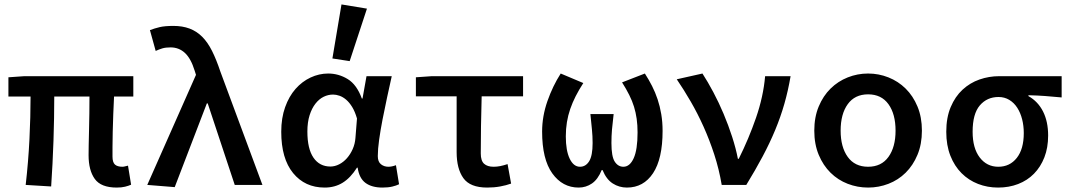

<svg xmlns="http://www.w3.org/2000/svg" viewBox="-20 -835 4840 867"><path d="M507 12Q436 12 408 -27Q380 -66 380 -134Q380 -149 380.5 -179Q381 -209 382 -246Q383 -283 383.5 -323Q384 -363 384 -399H225Q225 -303 221.5 -199.5Q218 -96 211 7L96 0Q108 -105 113 -206.5Q118 -308 118 -399H18V-486L90 -491H582V-399H495Q493 -362 491.5 -320Q490 -278 489 -239.5Q488 -201 488 -171Q488 -141 488 -128Q488 -102 499 -92Q510 -82 533 -82Q538 -82 543.5 -83.5Q549 -85 558 -87L572 -1Q561 4 545 8Q529 12 507 12Z M769 10 645 0 865 -497 859 -516Q842 -571 815 -596Q788 -621 750 -621Q728 -621 713 -616.5Q698 -612 683 -605L657 -699Q678 -707 701 -712.5Q724 -718 763 -718Q804 -718 836 -706Q868 -694 893 -669Q918 -644 937.5 -605Q957 -566 975 -512L1165 0H1040L918 -368H914Z M1446 12Q1357 12 1303.5 -53.5Q1250 -119 1250 -240Q1250 -302 1267.5 -351Q1285 -400 1314.5 -433.5Q1344 -467 1382.5 -485Q1421 -503 1462 -503Q1509 -503 1550 -478Q1591 -453 1614 -390H1617L1635 -491H1749Q1739 -446 1728 -395.5Q1717 -345 1707.5 -296Q1698 -247 1692 -204Q1686 -161 1686 -130Q1686 -105 1700 -93.5Q1714 -82 1734 -82Q1749 -82 1768 -89L1782 -3Q1770 3 1751.5 7.5Q1733 12 1707 12Q1659 12 1630.5 -9Q1602 -30 1595 -78H1592Q1563 -32 1527.5 -10Q1492 12 1446 12ZM1472 -83Q1492 -83 1511.5 -93Q1531 -103 1546.5 -120.5Q1562 -138 1572.5 -161.5Q1583 -185 1585 -212L1592 -300Q1583 -331 1570.5 -351.5Q1558 -372 1543.5 -384.5Q1529 -397 1513.5 -402.5Q1498 -408 1484 -408Q1462 -408 1441.5 -398Q1421 -388 1404.5 -367Q1388 -346 1378 -314.5Q1368 -283 1368 -241Q1368 -163 1395.5 -123Q1423 -83 1472 -83ZM1559 -559 1481 -571 1522 -815 1637 -796Z M2180 12Q2103 12 2072.5 -30.5Q2042 -73 2042 -148V-400H1858V-486L1930 -491H2342V-400H2155Q2153 -331 2152 -264.5Q2151 -198 2151 -142Q2151 -109 2166 -95.5Q2181 -82 2209 -82Q2224 -82 2239 -85Q2254 -88 2272 -94L2288 -6Q2266 2 2238.5 7Q2211 12 2180 12Z M2593 12Q2520 12 2474 -52Q2428 -116 2428 -241Q2428 -310 2452 -378.5Q2476 -447 2512 -503L2614 -460Q2594 -429 2579.5 -400.5Q2565 -372 2555 -343Q2545 -314 2540 -283.5Q2535 -253 2535 -219Q2535 -155 2552.5 -118.5Q2570 -82 2599 -82Q2625 -82 2640.5 -107Q2656 -132 2656 -189Q2656 -221 2653 -250Q2650 -279 2646 -320H2751Q2746 -279 2743.5 -250Q2741 -221 2741 -189Q2741 -128 2756 -105Q2771 -82 2795 -82Q2824 -82 2841.5 -120.5Q2859 -159 2859 -237Q2859 -270 2855 -298.5Q2851 -327 2843 -353Q2835 -379 2821.5 -406Q2808 -433 2789 -463L2892 -503Q2910 -475 2924.5 -446.5Q2939 -418 2949.5 -386.5Q2960 -355 2966 -319.5Q2972 -284 2972 -244Q2972 -118 2929 -53Q2886 12 2811 12Q2776 12 2747 -6.5Q2718 -25 2701 -67H2697Q2680 -25 2653 -6.5Q2626 12 2593 12Z M3239 0Q3227 -71 3205.5 -137Q3184 -203 3157 -263Q3130 -323 3099 -376.5Q3068 -430 3036 -477L3152 -503Q3176 -466 3201 -419Q3226 -372 3247.5 -321Q3269 -270 3286 -217.5Q3303 -165 3312 -118H3316Q3361 -208 3394 -303.5Q3427 -399 3435 -491H3550Q3539 -426 3522 -366.5Q3505 -307 3480.5 -248Q3456 -189 3423.5 -128Q3391 -67 3350 0Z M3900 12Q3852 12 3808 -5Q3764 -22 3730.5 -55Q3697 -88 3677 -136Q3657 -184 3657 -245Q3657 -306 3677 -354Q3697 -402 3730.5 -435Q3764 -468 3808 -485.5Q3852 -503 3900 -503Q3948 -503 3992 -485.5Q4036 -468 4069.5 -435Q4103 -402 4123 -354Q4143 -306 4143 -245Q4143 -184 4123 -136Q4103 -88 4069.5 -55Q4036 -22 3992 -5Q3948 12 3900 12ZM3900 -82Q3960 -82 3992 -126.5Q4024 -171 4024 -245Q4024 -320 3992 -364.5Q3960 -409 3900 -409Q3840 -409 3808 -364.5Q3776 -320 3776 -245Q3776 -171 3808 -126.5Q3840 -82 3900 -82Z M4487 12Q4439 12 4396.5 -4.5Q4354 -21 4322 -53Q4290 -85 4271.5 -132Q4253 -179 4253 -240Q4253 -304 4273 -351.5Q4293 -399 4326.5 -430Q4360 -461 4403 -476Q4446 -491 4492 -491H4774V-395Q4732 -399 4698.5 -401.5Q4665 -404 4624 -405V-401Q4667 -377 4690 -331.5Q4713 -286 4713 -223Q4713 -168 4696 -124.5Q4679 -81 4649 -50.5Q4619 -20 4577.5 -4Q4536 12 4487 12ZM4488 -82Q4540 -82 4571.5 -122Q4603 -162 4603 -234Q4603 -267 4595.5 -296.5Q4588 -326 4573.5 -348.5Q4559 -371 4537.5 -384Q4516 -397 4489 -397Q4437 -397 4404.5 -359Q4372 -321 4372 -240Q4372 -166 4404 -124Q4436 -82 4488 -82Z"/></svg>

Font: Source Code Pro Semibold
Style: Regular
Weight: 600
Monospace: yes
Designer: Paul D. Hunt, Teo Tuominen
Foundry: Adobe Systems Incorporated
Version: Version 2.030;PS 1.000;hotconv 16.6.51;makeotf.lib2.5.65220